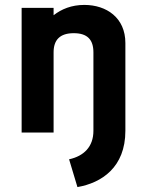

<svg xmlns="http://www.w3.org/2000/svg" viewBox="-20 -539 594 781"><path d="M261 109 295 222C393 205 490 142 490 -7V-364C490 -467 413 -519 323 -519C271 -519 230 -502 198 -477V-507H68V0H198V-326C198 -377 224 -404 280 -404C336 -404 360 -377 360 -326V-7C360 58 321 96 261 109Z"/></svg>

Font: Finlandica SemiBold
Style: Regular
Weight: 600
Designer: Niklas Ekholm, Juho Hiilivirta, Jaakko Suomalainen
Foundry: Helsinki Type Studio
Version: Version 2.000;Glyphs 3.2 (3202)